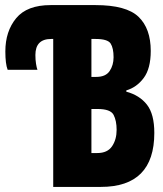

<svg xmlns="http://www.w3.org/2000/svg" viewBox="-20 -734 640 754"><path d="M376 0Q586 0 586 -212Q586 -286 557 -323Q528 -360 476 -374V-379Q517 -391 544.5 -428Q572 -465 572 -534Q572 -622 524 -668Q476 -714 355 -714H179Q86 -714 43.5 -662.5Q1 -611 1 -532Q1 -483 10 -460H127Q124 -468 121.5 -483.5Q119 -499 119 -518Q119 -581 181 -581H189V0ZM339 -581H355Q403 -581 414.5 -563Q426 -545 426 -509Q426 -478 410.5 -455Q395 -432 358 -432H339ZM339 -306H363Q414 -306 426 -283Q438 -260 438 -224Q438 -186 420 -159.5Q402 -133 362 -133H339Z"/></svg>

Font: Noto Sans Mono UI ExtraBold
Style: Regular
Weight: 800
Designer: Monotype Design team
Foundry: Monotype Imaging Inc.
Version: 1.000